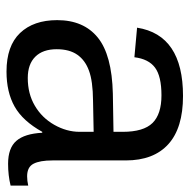

<svg xmlns="http://www.w3.org/2000/svg" viewBox="-16 -562 588 596"><g transform="rotate(90 278.0 -264.0)"><path d="M202.1 9.8Q122.6 9.8 82.5 -32.2Q42.5 -74.2 42.5 -147.5Q42.5 -229.5 96.4 -273.4Q150.4 -317.4 270.5 -320.3L389.2 -322.3V-351.1Q389.2 -415.5 361.8 -443.4Q334.5 -471.2 275.9 -471.2Q216.8 -471.2 189.9 -451.2Q163.1 -431.2 157.7 -387.2L65.9 -395.5Q88.4 -538.1 277.8 -538.1Q377.4 -538.1 427.7 -492.4Q478 -446.8 478 -360.4V-132.8Q478 -93.8 488.3 -74Q498.5 -54.2 527.3 -54.2Q541 -54.2 556.2 -57.6V-2.9Q524.4 4.9 488.3 4.9Q439.5 4.9 417.2 -20.8Q395 -46.4 392.1 -101.1H389.2Q355.5 -40.5 310.8 -15.4Q266.1 9.8 202.1 9.8ZM389.2 -260.7 293 -258.8Q231.4 -258.3 199.2 -246.1Q167 -234.4 149.9 -210Q132.8 -185.5 132.8 -146Q132.8 -103 156 -79.6Q179.2 -56.2 222.2 -56.2Q271 -56.2 308.1 -78.1Q345.7 -100.1 367.4 -138.4Q389.2 -176.8 389.2 -217.3Z"/></g></svg>

Font: Arimo Nerd Font
Style: Regular
Weight: 400
Designer: Steve Matteson
Foundry: Monotype Imaging Inc.
Version: Version 1.33;Nerd Fonts 3.2.1